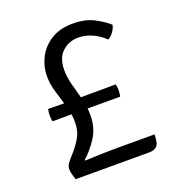

<svg xmlns="http://www.w3.org/2000/svg" viewBox="-120 -745 780 843"><g transform="rotate(-20 270.0 -323.0)"><path d="M91 0Q83.5 -22.5 81.5 -32.8Q79.5 -43 79.5 -50Q79.5 -64.5 87.2 -75.5Q95 -86.5 103.5 -96L116 -110Q141 -138 157.5 -167.2Q174 -196.5 174 -236.5Q174 -275.5 162.2 -314.5Q150.5 -353.5 138.8 -392Q127 -430.5 127 -469Q127 -512 147.5 -552.8Q168 -593.5 209.2 -620Q250.5 -646.5 312.5 -646.5Q370 -646.5 410.5 -625.2Q451 -604 475 -582Q472 -566.5 461.2 -550.8Q450.5 -535 435 -527.5Q407 -554 376 -567.2Q345 -580.5 313.5 -580.5Q270 -580.5 238.8 -552Q207.5 -523.5 207.5 -467.5Q207.5 -432.5 217.5 -396.2Q227.5 -360 237.8 -321.5Q248 -283 248 -241.5Q248 -183.5 219.8 -139.8Q191.5 -96 156.5 -65L159 -62.5Q188 -63.5 227.2 -65Q266.5 -66.5 308 -66.5H483.5Q483.5 -24 470.5 -12Q457.5 0 434 0ZM82.5 -273.5Q79.5 -286 79.5 -301Q79.5 -315.5 82.5 -331L196.5 -330L398.5 -331Q400 -324.5 401 -317.5Q402 -310.5 402 -302.5Q402 -295 401 -287.2Q400 -279.5 398.5 -273.5L196.5 -274Z"/></g></svg>

Font: Signika SC
Style: Regular
Weight: 300
Designer: Anna Giedryś
Foundry: Anna Giedryś
Version: Version 2.000